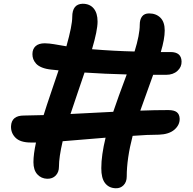

<svg xmlns="http://www.w3.org/2000/svg" viewBox="-20 -837 1032 1029"><path d="M145 -73.2Q88.9 -73.2 63.2 -98.9Q37.6 -124.5 39.1 -161.1Q42 -217.8 107.9 -217.8Q123.5 -217.8 213.9 -220.2Q227.5 -264.6 256.3 -349.1Q285.2 -433.6 293.9 -460Q288.1 -460.4 275.4 -461.9Q262.7 -463.4 255.9 -463.9Q226.1 -466.8 205.1 -475.3Q184.1 -483.9 173.3 -496.1Q162.6 -508.3 158.2 -520.5Q153.8 -532.7 153.8 -546.9Q153.8 -574.2 170.7 -589.6Q187.5 -605 220.2 -605Q231.4 -605 244.9 -603.5Q258.3 -602.1 268.8 -600.3Q279.3 -598.6 299.8 -595Q320.3 -591.3 335.9 -588.9Q367.2 -699.7 367.2 -746.1Q367.2 -815.4 422.9 -816.9Q460.9 -816.9 481.9 -792Q502.9 -767.1 502.9 -721.2Q502.9 -673.8 473.1 -573.2Q591.8 -563.5 701.2 -561Q729 -650.9 729 -704.1Q729 -732.9 741.5 -749Q753.9 -765.1 778.8 -765.1Q816.4 -765.1 839.6 -742.2Q862.8 -719.2 862.8 -673.8Q862.8 -627.9 841.8 -558.1H894Q951.7 -558.1 953.1 -507.8Q954.1 -478 930.9 -457Q907.7 -436 870.1 -436H800.8Q792 -410.2 768.3 -345.5Q744.6 -280.8 731.9 -244.1Q808.1 -247.1 881.8 -247.1Q913.1 -247.1 927.5 -235.8Q941.9 -224.6 942.9 -201.2Q943.8 -167.5 915 -142.3Q886.2 -117.2 832 -115.2Q770.5 -115.2 690.9 -108.9Q659.2 13.2 659.2 108.9Q659.2 138.2 642.3 155.5Q625.5 172.9 600.1 171.9Q563.5 170.9 543 144.3Q522.5 117.7 522.9 64Q522.9 -4.9 545.9 -99.1Q365.7 -83.5 315.9 -80.1Q295.9 4.9 295.9 57.1Q295.9 85.4 278.8 103.5Q261.7 121.6 232.9 121.1Q200.7 120.1 179.9 97.2Q159.2 74.2 159.2 32.2Q159.2 -10.7 172.9 -73.2ZM433.1 -448.2Q423.3 -418.9 397.2 -342.8Q371.1 -266.6 357.9 -226.1Q359.9 -226.1 586.9 -237.8Q611.3 -310.5 659.2 -438Q541 -440.9 433.1 -448.2Z"/></svg>

Font: Shantell Sans Irregular
Style: Regular
Weight: 600
Designer: Stephen Nixon, Anya Danilova, Shantell Martin
Foundry: Arrow Type
Version: Version 1.006;[9816181b4]